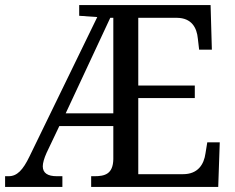

<svg xmlns="http://www.w3.org/2000/svg" viewBox="-20 -734 921 754"><path d="M0 0H225V-42H203C168 -42 148 -54 148 -81C148 -93 153 -112 163 -134L213 -239H425V-109C424 -50 391 -42 351 -42H338V0H837L843 -175H794L787 -132C781 -88 757 -50 699 -50H523V-349H745V-398H523V-664H676C732 -663 753 -626 757 -582L762 -539H812L807 -714H291V-672L362 -667L96 -120C70 -66 47 -42 14 -42H0ZM238 -289 413 -664H425V-289Z"/></svg>

Font: Noto Serif Devanagari SemiCondensed
Style: Regular
Weight: 400
Width: 4
Designer: Universal Thirst, Indian Type Foundry and the Monotype Design Team
Foundry: Monotype Imaging Inc.
Version: Version 2.004